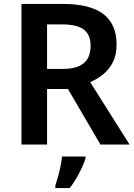

<svg xmlns="http://www.w3.org/2000/svg" viewBox="-20 -734 683 975"><path d="M300 -714Q438 -714 505 -662.5Q572 -611 572 -508Q572 -456 553.5 -419Q535 -382 504.5 -357Q474 -332 438 -317L638 0H490L325 -282H219V0H89V-714ZM296 -610H219V-384H299Q369 -384 404.5 -412.5Q440 -441 440 -502Q440 -558 405.5 -584Q371 -610 296 -610ZM414 71Q404 103 382.5 144.5Q361 186 334 221H261V208Q267 190 274.5 163.5Q282 137 287.5 109.5Q293 82 295 61H414Z"/></svg>

Font: Noto Sans Canadian Aboriginal SemiBold
Style: Regular
Weight: 600
Designer: Monotype Design Team, Typotheque's Kevin King
Foundry: Monotype Imaging Inc.
Version: Version 2.004; ttfautohint (v1.8.4.7-5d5b)